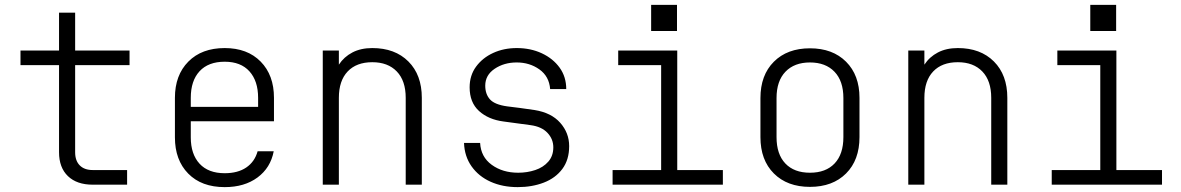

<svg xmlns="http://www.w3.org/2000/svg" viewBox="-20 -757 4840 787"><path d="M360 0Q295 0 258.5 -35Q222 -70 222 -133V-490H64V-550H222V-705H288V-550H511V-490H288V-133Q288 -98 307 -79Q326 -60 360 -60H501V0Z M901 10Q806 10 751.5 -45.5Q697 -101 697 -194V-356Q697 -449 752 -504.5Q807 -560 901 -560Q994 -560 1048.5 -504.5Q1103 -449 1103 -356V-260H762V-194Q762 -125 798 -86Q834 -47 901 -47Q955 -47 989.5 -70.5Q1024 -94 1036 -137H1102Q1089 -69 1035.5 -29.5Q982 10 901 10ZM762 -319H1038V-356Q1038 -425 1002.5 -464.5Q967 -504 901 -504Q834 -504 798 -465Q762 -426 762 -356Z M1303 0V-550H1369V-492Q1390 -524 1424.5 -542Q1459 -560 1506 -560Q1599 -560 1654 -505Q1709 -450 1709 -356V0H1643V-356Q1643 -426 1606.5 -464Q1570 -502 1506 -502Q1441 -502 1405 -464Q1369 -426 1369 -356V0Z M2102 10Q2040 10 1991 -12Q1942 -34 1913 -75Q1884 -116 1882 -171H1948Q1951 -114 1995.5 -81.5Q2040 -49 2104 -49Q2141 -49 2174 -60Q2207 -71 2227.5 -94.5Q2248 -118 2248 -153Q2248 -187 2224 -212.5Q2200 -238 2155 -244Q2127 -248 2099.5 -251.5Q2072 -255 2044 -259Q1982 -267 1943.5 -302Q1905 -337 1905 -399Q1905 -448 1931.5 -484Q1958 -520 2001.5 -540Q2045 -560 2098 -560Q2155 -560 2201 -538.5Q2247 -517 2274 -479.5Q2301 -442 2301 -392H2235Q2231 -444 2191 -472.5Q2151 -501 2098 -501Q2046 -501 2007.5 -475Q1969 -449 1969 -406Q1969 -371 1988.5 -349.5Q2008 -328 2059 -321Q2083 -318 2111 -314.5Q2139 -311 2171 -306Q2240 -295 2276.5 -253.5Q2313 -212 2313 -158Q2313 -102 2285 -64.5Q2257 -27 2209 -8.5Q2161 10 2102 10Z M2491 0V-60H2690V-490H2514V-550H2756V-60H2943V0ZM2649 -737H2755V-630H2649Z M3300 9Q3207 9 3152 -46Q3097 -101 3097 -195V-355Q3097 -449 3152 -504Q3207 -559 3300 -559Q3393 -559 3448 -504Q3503 -449 3503 -356V-195Q3503 -101 3448 -46Q3393 9 3300 9ZM3300 -49Q3365 -49 3401 -87Q3437 -125 3437 -195V-355Q3437 -425 3400.5 -463Q3364 -501 3300 -501Q3236 -501 3199.5 -463Q3163 -425 3163 -355V-195Q3163 -125 3199 -87Q3235 -49 3300 -49Z M3703 0V-550H3769V-492Q3790 -524 3824.5 -542Q3859 -560 3906 -560Q3999 -560 4054 -505Q4109 -450 4109 -356V0H4043V-356Q4043 -426 4006.5 -464Q3970 -502 3906 -502Q3841 -502 3805 -464Q3769 -426 3769 -356V0Z M4291 0V-60H4490V-490H4314V-550H4556V-60H4743V0ZM4449 -737H4555V-630H4449Z"/></svg>

Font: Tiny ExtraLight
Style: Regular
Weight: 200
Monospace: yes
Designer: Philipp Nurullin, Konstantin Bulenkov
Foundry: JetBrains
Version: Version 2.251; ttfautohint (v1.8.4.7-5d5b)